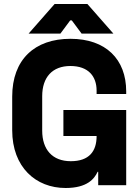

<svg xmlns="http://www.w3.org/2000/svg" viewBox="-20 -917 702 960"><path d="M253 -897 123 -749H282L331 -815H339L388 -749H547L417 -897ZM308 23C416 23 452 -23 468 -58H471V9H611V-367H297V-237H463V-236C463 -161 426 -111 334 -111C242 -111 191 -169 191 -264V-436C191 -531 242 -587 332 -587C422 -587 463 -535 463 -464V-447H611V-460C611 -621 509 -723 332 -723C153 -723 41 -619 41 -434V-266C41 -81 159 23 308 23Z"/></svg>

Font: Kalas SG
Style: Bold
Weight: 700
Designer: Kalas
Foundry: Kalas
Version: Version 2.000;FEAKit 1.0